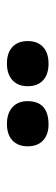

<svg xmlns="http://www.w3.org/2000/svg" viewBox="172 -848 157 540"><g transform="rotate(-90 250.0 -577.5)"><path d="M236 -578Q236 -519 170 -519Q142 -519 125.5 -534.5Q109 -550 109 -577.5Q109 -605 125.5 -620.5Q142 -636 172 -636Q202 -636 219 -620.5Q236 -605 236 -578ZM341.5 -519Q311 -519 294.5 -534.5Q278 -550 278 -577.5Q278 -605 295 -620.5Q312 -636 342 -636Q372 -636 388.5 -620.5Q405 -605 405 -577.5Q405 -550 388.5 -534.5Q372 -519 341.5 -519Z"/></g></svg>

Font: Passion One
Style: Regular
Weight: 400
Designer: Alejandro Lo Celso
Foundry: Fontstage
Version: Version 1.002